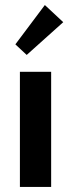

<svg xmlns="http://www.w3.org/2000/svg" viewBox="-20 -742 282 762"><path d="M59 -457H183V0H59ZM231 -654 86 -524 41 -566 158 -722Z"/></svg>

Font: Tilda Sans Bold
Style: Regular
Weight: 700
Designer: ParaType Ltd
Foundry: ParaType Ltd
Version: Version 1.009